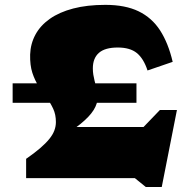

<svg xmlns="http://www.w3.org/2000/svg" viewBox="-20 -733 784 790"><path d="M587 -443Q571 -492 543 -514.8Q515 -537.5 464.5 -537.5Q412 -537.5 387 -515.5Q362 -493.5 362 -451.5Q362 -438 364 -425.5Q366 -413 369 -401.2Q372 -389.5 375 -378.2Q378 -367 380 -356Q382 -345 382 -334Q382 -307 365.2 -280.2Q348.5 -253.5 311.8 -223.5Q275 -193.5 214 -157L238 -210.5H670.5L470.5 -106.5L638 -280.5H708L645.5 36.5H580L535 0H87.5V-79.5Q121.5 -103 144.8 -123Q168 -143 182.5 -160.8Q197 -178.5 203.5 -195.8Q210 -213 210 -231Q210 -261.5 199 -285.2Q188 -309 171.8 -330.8Q155.5 -352.5 139.5 -377.2Q123.5 -402 113.2 -433.2Q103 -464.5 104 -508.5Q105.5 -553 125.8 -590.5Q146 -628 185 -655.5Q224 -683 281.2 -698Q338.5 -713 413.5 -713Q495.5 -713 550.2 -686.5Q605 -660 638.8 -607.8Q672.5 -555.5 690.5 -478.5ZM541.5 -390V-310H32V-390Z"/></svg>

Font: Newsreader 9pt ExtraBold
Style: Regular
Weight: 800
Designer: Hugues Gentile
Foundry: Production Type
Version: Version 1.003